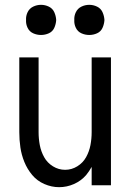

<svg xmlns="http://www.w3.org/2000/svg" viewBox="-20 -768 540 796"><path d="M150 -623Q133 -623 117.5 -630Q102 -637 94.5 -652.5Q87 -668 88 -685Q87 -702 94.5 -717.5Q102 -733 117.5 -740.5Q133 -748 150 -748Q167 -748 182.5 -740.5Q198 -733 205 -717.5Q212 -702 213 -685Q212 -668 205 -652.5Q198 -637 182.5 -630Q167 -623 150 -623ZM350 -623Q333 -623 317.5 -630Q302 -637 294.5 -652.5Q287 -668 288 -685Q287 -702 294.5 -717.5Q302 -733 317.5 -740.5Q333 -748 350 -748Q367 -748 382.5 -740.5Q398 -733 405 -717.5Q412 -702 413 -685Q412 -668 405 -652.5Q398 -637 382.5 -630Q367 -623 350 -623ZM225 8Q194 8 164 -5Q134 -18 113.5 -42.5Q93 -67 81 -96.5Q69 -126 64.5 -157Q60 -188 60 -220V-530H140V-220Q140 -193 145 -166.5Q150 -140 163 -116.5Q176 -93 199.5 -78.5Q223 -64 250 -64Q277 -64 300.5 -78.5Q324 -93 337 -116.5Q350 -140 355 -166.5Q360 -193 360 -220V-530H440V0H360V-76Q350 -58 337 -42Q316 -18 286.5 -5Q257 8 225 8Z"/></svg>

Font: Iosevka SS08
Style: Regular
Weight: 400
Monospace: yes
Designer: Belleve Invis
Foundry: Belleve Invis
Version: 2.1.0; ttfautohint (v1.8.2)